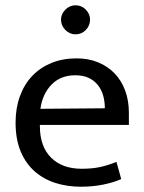

<svg xmlns="http://www.w3.org/2000/svg" viewBox="-20 -698 544 727"><path d="M468 -225H131V-221Q131 -143 173.5 -101Q216 -59 289 -59Q327 -59 356.5 -65Q386 -71 421 -85L439 -20Q410 -7 370.5 1Q331 9 286 9Q235 9 190.5 -5Q146 -19 112 -48.5Q78 -78 58.5 -124Q39 -170 39 -234Q39 -289 55.5 -334Q72 -379 102 -410.5Q132 -442 174.5 -459.5Q217 -477 270 -477Q315 -477 351.5 -462Q388 -447 414 -420Q440 -393 454 -355Q468 -317 468 -271ZM377 -288Q377 -314 370.5 -336.5Q364 -359 350.5 -376Q337 -393 316 -403Q295 -413 265 -413Q210 -413 175.5 -378Q141 -343 133 -286ZM211 -624Q211 -645 227.5 -661.5Q244 -678 266 -678Q289 -678 305 -661.5Q321 -645 321 -624Q321 -601 305 -584.5Q289 -568 266 -568Q244 -568 227.5 -584.5Q211 -601 211 -624Z"/></svg>

Font: Ek Mukta
Style: Regular
Weight: 400
Designer: Girish Dalvi and Yashodeep Gholap
Foundry: Ek Type
Version: Version 2.538;PS 1.001;hotconv 16.6.51;makeotf.lib2.5.65220;